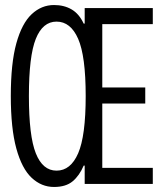

<svg xmlns="http://www.w3.org/2000/svg" viewBox="-20 -732 640 764"><path d="M195 12Q145 12 106 -24.5Q67 -61 45 -141Q23 -221 23 -350Q23 -480 45 -559.5Q67 -639 106 -675.5Q145 -712 195 -712Q235 -712 265 -694.5Q295 -677 313 -638H317V-700H588V-636H387V-384H558V-320H387V-64H588V0H317V-73H313Q296 -33 269 -10.5Q242 12 195 12ZM205 -53Q261 -53 291 -122Q321 -191 321 -350Q321 -509 291 -577.5Q261 -646 205 -646Q150 -646 122.5 -577.5Q95 -509 95 -350Q95 -191 122.5 -122Q150 -53 205 -53Z"/></svg>

Font: DM Mono Light
Style: Regular
Weight: 300
Designer: Colophon Foundry
Foundry: Colophon Foundry
Version: Version 1.000; ttfautohint (v1.8.2.53-6de2)